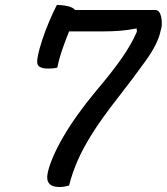

<svg xmlns="http://www.w3.org/2000/svg" viewBox="-20 -740 669 770"><path d="M257 4Q250 6 240 8Q230 10 219 10Q160 10 171 -45Q183 -103 232.5 -189Q282 -275 365 -375Q428 -449 467.5 -505.5Q507 -562 529 -613L528 -626Q493 -619 460 -616.5Q427 -614 387 -614H257Q243 -580 229.5 -540.5Q216 -501 210 -469Q203 -467 193.5 -466Q184 -465 173 -465Q148 -465 136.5 -474Q125 -483 131 -511Q137 -543 149.5 -580.5Q162 -618 177.5 -654.5Q193 -691 208 -720Q233 -720 253 -715Q273 -710 281 -700H602Q615 -700 621 -687.5Q627 -675 628.5 -658Q630 -641 627 -627L624 -616Q614 -566 565.5 -498Q517 -430 449 -343Q388 -265 350 -204.5Q312 -144 290.5 -94Q269 -44 257 4Z"/></svg>

Font: Recursive Mn Csl St
Style: Italic
Weight: 400
Italic angle: -15°
Monospace: yes
Version: Version 1.079;hotconv 1.0.112;makeotfexe 2.5.65598; ttfautoh